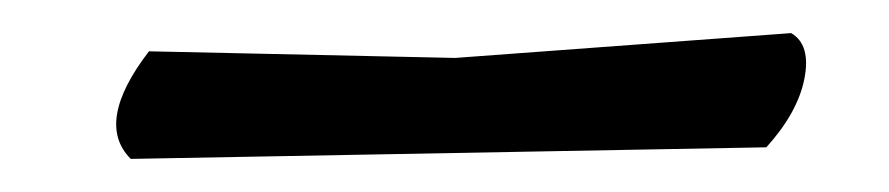

<svg xmlns="http://www.w3.org/2000/svg" viewBox="-20 -387 537 116"><path d="M458 -367Q470 -360 466 -339.5Q462 -319 443 -298L59 -291Q37 -313 70 -356L255 -352Z"/></svg>

Font: Tillana
Style: Regular
Weight: 400
Designer: Lipi Raval (Devanagari, Latin), Jonny Pinhorn (Latin)
Foundry: Indian Type Foundry
Version: Version 2.002;PS 1.0;hotconv 1.0.79;makeotf.lib2.5.61930; tt